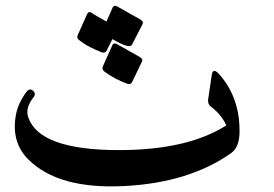

<svg xmlns="http://www.w3.org/2000/svg" viewBox="-20 -636 966 678"><path d="M79 -74Q19 -135 36 -229Q39 -248 48 -268.5Q57 -289 73 -311Q84 -326 96 -316Q109 -306 98 -292Q68 -254 80 -221Q120 -106 400 -106Q520 -106 614.5 -127.5Q709 -149 779 -193Q763 -231 723 -261Q713 -270 715 -285L728 -373Q733 -401 760 -367Q826 -288 826 -173Q826 -117 797 -96Q724 -44 629.5 -14.5Q535 15 419 21Q185 33 79 -74ZM356 -456Q351 -448 340 -451Q319 -459 298.5 -469.5Q278 -480 260 -494Q250 -501 254 -511L288 -587Q294 -598 305 -590Q310 -586 323 -578.5Q336 -571 356 -560L378 -610Q384 -620 396 -612Q408 -605 476 -567Q488 -559 483 -550L446 -478Q438 -462 377 -498ZM446 -345Q441 -337 430 -340Q408 -348 388 -358.5Q368 -369 349 -383Q339 -391 343 -401L377 -477Q382 -487 395 -479Q407 -472 475 -434Q486 -427 481 -418Z"/></svg>

Font: Amiri
Style: Bold Italic
Weight: 700
Italic angle: 10°
Designer: Khaled Hosny
Version: Version 0.113